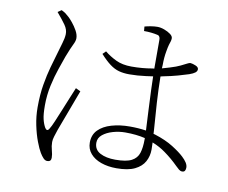

<svg xmlns="http://www.w3.org/2000/svg" viewBox="-83 -847 1165 981"><g transform="rotate(10 500.0 -356.5)"><path d="M575 5Q531 5 495.5 -7.5Q460 -20 439.5 -44Q419 -68 419 -101Q419 -141 444 -166.5Q469 -192 512 -204.5Q555 -217 607 -217Q652 -217 691 -211Q690 -220 690 -230Q688 -270 685.5 -319.5Q683 -369 681 -420Q680 -456 679 -490Q661 -487 643 -485Q599 -479 557 -479Q527 -479 503 -485.5Q479 -492 455.5 -509.5Q432 -527 404 -558L420 -574Q447 -552 480.5 -536Q514 -520 561 -520Q618 -520 668 -529Q673 -529 678 -530V-678Q678 -686 676.5 -690.5Q675 -695 672 -698.5Q669 -702 662 -703Q649 -706 631.5 -708Q614 -710 593 -710L591 -733Q605 -737 623.5 -740Q642 -743 657 -743Q674 -743 693 -736Q712 -729 725.5 -719Q739 -709 739 -698Q739 -689 736.5 -681.5Q734 -674 730.5 -662.5Q727 -651 723 -627Q720 -611 718.5 -593.5Q717 -576 717 -557Q716 -548 716 -538Q736 -543 754 -549Q790 -560 808 -569Q831 -580 840 -585Q849 -590 856 -590Q867 -589 882.5 -582.5Q898 -576 898 -565Q898 -555 888.5 -547.5Q879 -540 859 -533Q838 -526 804 -516.5Q770 -507 729 -499Q722 -497 716 -496Q717 -428 721 -361Q726 -283 731 -219Q732 -210 732 -201Q736 -200 740 -199Q797 -181 836 -156.5Q875 -132 896 -112Q910 -99 918.5 -86Q927 -73 927 -60Q927 -50 923 -43.5Q919 -37 909 -37Q900 -37 892 -43.5Q884 -50 874 -60Q842 -92 803 -120Q773 -142 735 -157Q736 -136 736 -120Q736 -86 720.5 -57.5Q705 -29 670 -12Q635 5 575 5ZM221 30Q210 30 200.5 20Q191 10 182 -5Q171 -23 157.5 -58.5Q144 -94 134.5 -139.5Q125 -185 125 -232Q125 -298 134 -350.5Q143 -403 154.5 -444Q166 -485 175 -515Q185 -551 193 -577Q201 -603 202 -624Q203 -648 186.5 -671.5Q170 -695 141 -729L160 -742Q174 -735 181 -730Q188 -725 200 -714Q208 -707 222 -690Q236 -673 247.5 -652.5Q259 -632 259 -613Q259 -599 249 -579.5Q239 -560 220 -511Q211 -485 196.5 -443.5Q182 -402 171 -351.5Q160 -301 160 -248Q160 -202 166 -177Q172 -152 182 -135Q187 -127 192.5 -126Q198 -125 204 -135Q212 -147 224.5 -176.5Q237 -206 251.5 -241.5Q266 -277 279.5 -310Q293 -343 301 -362L326 -350Q319 -331 307.5 -300.5Q296 -270 284 -237.5Q272 -205 261.5 -177.5Q251 -150 246 -136Q239 -115 234 -99Q229 -83 229 -70Q229 -49 235 -28Q241 -7 241 10Q241 30 221 30ZM692 -172Q647 -183 589 -183Q557 -183 525.5 -174Q494 -165 473 -148Q452 -131 452 -106Q452 -70 483 -53.5Q514 -37 562 -37Q619 -37 646.5 -51.5Q674 -66 683 -94Q692 -122 692 -165Q692 -168 692 -172Z"/></g></svg>

Font: Noto Serif HK ExtraLight ExtraLight
Style: Regular
Weight: 250
Version: Version 2.003-H1;hotconv 1.1.1;makeotfexe 2.6.0